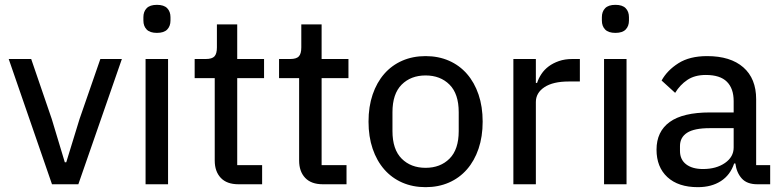

<svg xmlns="http://www.w3.org/2000/svg" viewBox="-20 -762 3234 794"><path d="M195 0 16 -518H109L194 -270L248 -91H254L309 -270L395 -518H484L304 0Z M629 -626Q600 -626 586.5 -640Q573 -654 573 -677V-691Q573 -714 586.5 -728Q600 -742 629 -742Q658 -742 671.5 -728Q685 -714 685 -691V-677Q685 -654 671.5 -640Q658 -626 629 -626ZM582 -518H675V0H582Z M966 0Q918 0 893 -26.5Q868 -53 868 -98V-439H785V-518H831Q857 -518 867 -529Q877 -540 877 -566V-661H961V-518H1072V-439H961V-79H1064V0Z M1315 0Q1267 0 1242 -26.5Q1217 -53 1217 -98V-439H1134V-518H1180Q1206 -518 1216 -529Q1226 -540 1226 -566V-661H1310V-518H1421V-439H1310V-79H1413V0Z M1740 12Q1687 12 1643.5 -7Q1600 -26 1569 -61.5Q1538 -97 1521 -147Q1504 -197 1504 -259Q1504 -321 1521 -371Q1538 -421 1569 -456.5Q1600 -492 1643.5 -511Q1687 -530 1740 -530Q1793 -530 1836.5 -511Q1880 -492 1911 -456.5Q1942 -421 1959 -371Q1976 -321 1976 -259Q1976 -197 1959 -147Q1942 -97 1911 -61.5Q1880 -26 1836.5 -7Q1793 12 1740 12ZM1740 -68Q1801 -68 1839 -106Q1877 -144 1877 -220V-298Q1877 -374 1839 -412Q1801 -450 1740 -450Q1679 -450 1641 -412Q1603 -374 1603 -298V-220Q1603 -144 1641 -106Q1679 -68 1740 -68Z M2103 0V-518H2196V-419H2201Q2207 -438 2219 -456Q2231 -474 2249 -487.5Q2267 -501 2291.5 -509.5Q2316 -518 2347 -518H2378V-425H2332Q2267 -425 2231.5 -401.5Q2196 -378 2196 -340V0Z M2525 -626Q2496 -626 2482.5 -640Q2469 -654 2469 -677V-691Q2469 -714 2482.5 -728Q2496 -742 2525 -742Q2554 -742 2567.5 -728Q2581 -714 2581 -691V-677Q2581 -654 2567.5 -640Q2554 -626 2525 -626ZM2478 -518H2571V0H2478Z M3112 0Q3069 0 3047.5 -24Q3026 -48 3021 -86H3016Q3000 -38 2961 -13Q2922 12 2866 12Q2785 12 2740 -29.5Q2695 -71 2695 -143Q2695 -218 2749.5 -257.5Q2804 -297 2916 -297H3014V-344Q3014 -396 2986 -424Q2958 -452 2899 -452Q2853 -452 2822.5 -431.5Q2792 -411 2772 -378L2716 -429Q2739 -471 2785.5 -500.5Q2832 -530 2904 -530Q3001 -530 3054 -483.5Q3107 -437 3107 -352V-79H3165V0ZM2887 -63Q2942 -63 2978 -88Q3014 -113 3014 -152V-232H2915Q2851 -232 2821.5 -213Q2792 -194 2792 -158V-138Q2792 -102 2817.5 -82.5Q2843 -63 2887 -63Z"/></svg>

Font: IBM Plex Sans Thai Looped Text
Style: Regular
Weight: 450
Designer: Mike Abbink, Paul van der Laan, Pieter van Rosmalen, Ben Mitchell, Mark Frömberg
Foundry: Bold Monday
Version: Version 1.1